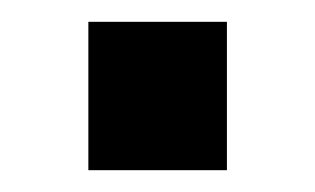

<svg xmlns="http://www.w3.org/2000/svg" viewBox="-20 -408 289 176"><path d="M61 -252V-388H188V-252Z"/></svg>

Font: Pixelify Sans
Style: Bold
Weight: 700
Designer: Stefie Justprince
Foundry: Typecalism Foundryline
Version: Version 1.000